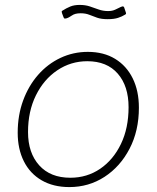

<svg xmlns="http://www.w3.org/2000/svg" viewBox="-20 -751 638 781"><path d="M262 10Q197 10 149.5 -17.5Q102 -45 77 -95Q52 -145 52 -211Q52 -282 74 -342Q96 -402 135 -446.5Q174 -491 226 -515.5Q278 -540 337 -540Q402 -540 448.5 -511.5Q495 -483 520 -432Q545 -381 545 -313Q545 -219 507 -146Q469 -73 405 -31.5Q341 10 262 10ZM266 -28Q334 -28 387.5 -64.5Q441 -101 472 -165.5Q503 -230 503 -315Q503 -401 459 -451.5Q415 -502 335 -502Q268 -502 213 -465Q158 -428 126 -363Q94 -298 94 -214Q94 -129 139.5 -78.5Q185 -28 266 -28ZM488 -691Q477 -684 460.5 -678.5Q444 -673 418 -673Q392 -673 375 -679Q358 -685 343 -691Q328 -697 308 -697Q285 -697 272.5 -688Q260 -679 249 -676Q243 -675 241.5 -676Q240 -677 238 -682L232 -698Q231 -702 231 -704Q231 -706 233 -707Q250 -718 266 -724.5Q282 -731 304 -731Q327 -731 345 -725Q363 -719 381 -712.5Q399 -706 420 -706Q432 -706 440 -708.5Q448 -711 455.5 -715Q463 -719 472 -723Q479 -726 482 -724.5Q485 -723 486 -718L492 -700Q493 -697 492.5 -695Q492 -693 488 -691Z"/></svg>

Font: Libre Franklin Thin Thin
Style: Italic
Weight: 250
Italic angle: -8°
Version: Version 3.000